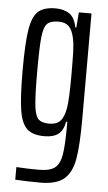

<svg xmlns="http://www.w3.org/2000/svg" viewBox="-52 -553 441 787"><g transform="rotate(5 168.0 -159.5)"><path d="M41 196V144Q86 147 133 147Q179 147 199.5 131Q220 115 226.5 75.5Q233 36 233 -49V-59H228Q222 -24 202 -8Q182 8 144 8Q96 8 72.5 -14Q49 -36 40.5 -90Q32 -144 32 -254Q32 -366 41 -421Q50 -476 73.5 -497Q97 -518 145 -518Q179 -518 201.5 -503Q224 -488 232 -447H236L241 -510H293V-77Q293 33 283 89.5Q273 146 241.5 172.5Q210 199 144 199Q97 199 41 196ZM227 -116Q233 -156 233 -247Q233 -313 232 -346Q231 -379 226 -402Q219 -436 204 -450.5Q189 -465 162 -465Q129 -465 115 -451Q101 -437 96.5 -395.5Q92 -354 92 -255Q92 -157 96.5 -115Q101 -73 114.5 -59Q128 -45 160 -45Q189 -45 204.5 -61Q220 -77 227 -116Z"/></g></svg>

Font: Saira Ultra Condensed
Style: Regular
Weight: 400
Width: 1
Designer: Hector Gatti with collaboration of the Omnibus-Type team
Foundry: Omnibus-Type
Version: Version 1.001; ttfautohint (v1.8)